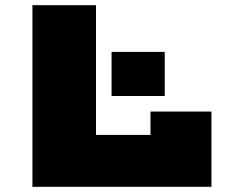

<svg xmlns="http://www.w3.org/2000/svg" viewBox="-20 -720 875 740"><path d="M410 -520H615V-350H410ZM795 -290V0H105V-700H350V-200H560V-290Z"/></svg>

Font: Imperial One
Style: Regular
Weight: 400
Designer: Jovanny Lemonad
Foundry: Jovanny Lemonad
Version: Version 1.000